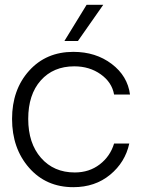

<svg xmlns="http://www.w3.org/2000/svg" viewBox="-20 -770 602 796"><path d="M339 -750H408L303 -600H247ZM284 6Q171 6 100.5 -74.5Q30 -155 30 -277Q30 -398 100.5 -476.5Q171 -555 284 -555Q377 -555 443 -505Q509 -455 519 -378H453Q444 -429 397.5 -462Q351 -495 288 -495Q201 -495 149 -436.5Q97 -378 97 -277Q97 -176 150 -115.5Q203 -55 290 -55Q350 -55 393.5 -88.5Q437 -122 453 -175H516Q499 -97 436.5 -45.5Q374 6 284 6Z"/></svg>

Font: Oakes Grotesk Light
Style: Regular
Weight: 300
Designer: Samuel Oakes
Foundry: Samuel Oakes
Version: Version 1.000;PS 001.000;hotconv 1.0.88;makeotf.lib2.5.64775